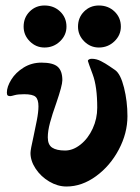

<svg xmlns="http://www.w3.org/2000/svg" viewBox="-20 -664 509 699"><path d="M91 -107Q91 -119 102 -167Q108 -195 114 -225.5Q120 -256 120 -277Q120 -302 109.5 -311.5Q99 -321 68 -321Q45 -321 33 -317.5Q21 -314 17 -314Q11 -314 8 -316.5Q5 -319 5 -327Q5 -348 21 -374Q37 -400 66 -418Q95 -436 131 -436Q173 -436 190 -421Q207 -406 207 -372Q207 -353 185 -289Q170 -247 162 -217Q154 -187 154 -164Q154 -137 170 -126.5Q186 -116 217 -116Q246 -116 273.5 -138Q301 -160 317.5 -196Q334 -232 334 -272Q334 -349 317.5 -393Q301 -437 300 -442Q300 -446 304.5 -448Q309 -450 314 -450Q331 -450 347.5 -441.5Q364 -433 378.5 -423Q393 -413 399 -409Q419 -395 431.5 -345Q444 -295 444 -241Q444 -179 412.5 -119.5Q381 -60 329.5 -22.5Q278 15 222 15Q190 15 159.5 -3Q129 -21 110 -49.5Q91 -78 91 -107ZM66 -567Q66 -600 88 -622Q110 -644 142 -644Q176 -644 199 -622Q222 -600 222 -567Q222 -536 198.5 -513.5Q175 -491 142 -491Q111 -491 88.5 -513.5Q66 -536 66 -567ZM264 -567Q264 -600 286 -622Q308 -644 340 -644Q374 -644 397 -622Q420 -600 420 -567Q420 -536 396.5 -513.5Q373 -491 340 -491Q309 -491 286.5 -513.5Q264 -536 264 -567Z"/></svg>

Font: EB Garamond ExtraBold
Style: Regular
Weight: 800
Designer: Georg Duffner and Octavio Pardo
Foundry: Georg Duffner
Version: Version 1.000